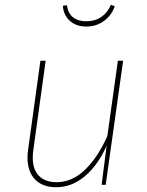

<svg xmlns="http://www.w3.org/2000/svg" viewBox="-20 -773 616 803"><path d="M95 -115Q95 -132 98 -150L149 -519H171L120 -150Q117 -131 117 -114Q117 -63 143.5 -37Q170 -11 217 -11Q281 -11 335 -62.5Q389 -114 429 -204L473 -519H495L422 0H405L426 -164Q391 -84 336 -37Q281 10 215 10Q158 10 126.5 -22.5Q95 -55 95 -115ZM243 -749 260 -751Q264 -718 285 -701Q306 -684 341 -684Q377 -684 403.5 -702Q430 -720 444 -753L460 -747Q447 -709 415 -685.5Q383 -662 341 -662Q298 -662 271.5 -686.5Q245 -711 243 -749Z"/></svg>

Font: Fira Sans Thin
Style: Italic
Weight: 250
Italic angle: -8°
Designer: Carrois Corporate & Edenspiekermann AG
Foundry: Carrois Corporate GbR & Edenspiekermann AG
Version: Version 4.203